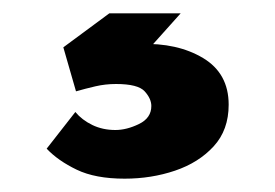

<svg xmlns="http://www.w3.org/2000/svg" viewBox="-20 -32 413 288"><path d="M93 136Q103 148 118.5 155.5Q134 163 153 163Q170 163 188.5 154Q207 145 207 127Q207 116 197 105Q187 94 154 94Q138 94 123 97.5Q108 101 94 105L75 39L144 -12H251L174 74L148 39Q159 37 169.5 36Q180 35 190 34Q246 32 284.5 55Q323 78 323 125Q323 163 300.5 187.5Q278 212 242.5 224Q207 236 167 236Q123 236 95 222.5Q67 209 50 191Z"/></svg>

Font: Reem Kufi Fun
Style: Bold
Weight: 700
Designer: Khaled Hosny
Version: Version 1.005